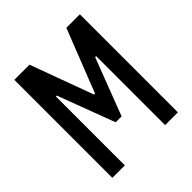

<svg xmlns="http://www.w3.org/2000/svg" viewBox="-196 -871 1011 1011"><g transform="rotate(-45 310.0 -365.0)"><path d="M66 0H159V-513.5H165.5L285.5 -194.5H329.5L451.5 -513.5H459V0H554V-730H453.5L315.5 -378.5H308L179 -730H66Z"/></g></svg>

Font: Monaspace Krypton Medium
Style: Regular
Weight: 500
Designer: Riley Cran & the Lettermatic Team
Foundry: Lettermatic
Version: Version 1.101 (Monaspace Krypton)